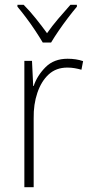

<svg xmlns="http://www.w3.org/2000/svg" viewBox="-20 -784 382 804"><path d="M263 -538Q299 -538 328 -528L321 -492Q307 -496 292.5 -498.5Q278 -501 262 -501Q215 -501 184 -472.5Q153 -444 136.5 -395.5Q120 -347 121 -288V0H82V-529H114L119 -424H121Q136 -468 171 -503Q206 -538 263 -538ZM159 -606Q146 -628 127.5 -656Q109 -684 89 -710.5Q69 -737 53 -756V-764H79Q104 -739 130 -706.5Q156 -674 177 -645Q198 -675 223.5 -705Q249 -735 275 -764H302V-756Q285 -736 264.5 -709Q244 -682 225.5 -655Q207 -628 194 -606Z"/></svg>

Font: Noto Sans Sinhala SemiCondensed ExtraLight
Style: Regular
Weight: 200
Width: 4
Designer: Jelle Bosma - Monotype Design Team
Foundry: Monotype Imaging Inc.
Version: Version 2.006; ttfautohint (v1.8.4.7-5d5b)